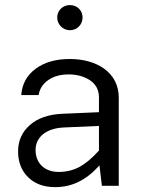

<svg xmlns="http://www.w3.org/2000/svg" viewBox="-20 -747 585 772"><path d="M210 -676.8C210 -648.9 232.4 -625.5 261.2 -625.5C290.5 -625.5 312 -648.9 312 -676.8C312 -704.6 290.5 -726.6 261.2 -726.6C232.4 -726.6 210 -704.6 210 -676.8ZM457.5 -355C457.5 -454.1 371.1 -509.8 260.3 -509.8C204.1 -509.8 158.7 -496.6 123.5 -470.7C87.9 -444.3 68.8 -409.2 65.4 -364.7H135.3C139.2 -389.6 152.3 -410.2 174.3 -425.3C196.3 -440.4 223.6 -447.8 256.3 -447.8C289.1 -447.8 317.9 -439.9 341.8 -424.3C365.7 -408.2 377.9 -385.3 377.9 -355V-295.9L231.4 -289.6C175.3 -287.1 131.3 -272 100.1 -244.1C68.4 -216.3 52.7 -180.7 52.7 -138.2C52.7 -95.2 66.4 -60.5 93.3 -34.2C120.1 -7.8 156.2 5.4 201.7 5.4C268.6 5.4 325.7 -21.5 379.9 -82L389.6 0H457.5ZM123 -144C123 -194.3 163.6 -231 236.3 -234.4L377.9 -240.7V-141.6C350.1 -110.8 323.7 -88.9 299.3 -75.7C274.4 -62.5 246.6 -55.7 215.8 -55.7C158.7 -55.7 123 -91.3 123 -144Z"/></svg>

Font: Estedad Regular
Style: Regular
Weight: 400
Designer: Amin Abedi
Version: Version 7.3